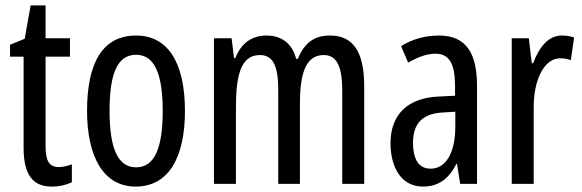

<svg xmlns="http://www.w3.org/2000/svg" viewBox="-20 -678 2146 708"><path d="M197 -62C158 -62 148 -89 148 -143V-469H238V-537H148V-658H93L71 -535L17 -513V-469H67V-133C67 -37 99 10 170 10C200 10 224 4 245 -6V-72C229 -66 213 -62 197 -62Z M662 -269C662 -452 596 -547 482 -547C358 -547 301 -446 301 -269C301 -101 361 10 480 10C605 10 662 -102 662 -269ZM384 -269C384 -407 413 -476 482 -476C549 -476 580 -407 580 -269C580 -130 549 -61 482 -61C414 -61 384 -132 384 -269Z M1197 -547C1138 -547 1103 -520 1078 -461H1072C1060 -511 1024 -547 963 -547C909 -547 869 -519 848 -464H843L834 -537H769V0H850V-281C850 -395 866 -475 938 -475C984 -475 1006 -440 1006 -348V0H1086V-296C1086 -413 1110 -475 1174 -475C1219 -475 1242 -438 1242 -345V0H1323V-360C1323 -486 1283 -547 1197 -547Z M1599 -547C1548 -547 1501 -534 1459 -508L1485 -447C1523 -469 1556 -480 1586 -480C1637 -480 1658 -442 1658 -360V-325L1597 -322C1484 -317 1420 -256 1420 -150C1420 -65 1457 10 1540 10C1596 10 1635 -18 1663 -74H1665L1677 0H1739V-362C1739 -480 1700 -547 1599 -547ZM1611 -263 1659 -266V-212C1659 -114 1624 -56 1568 -56C1527 -56 1503 -86 1503 -152C1503 -222 1538 -259 1611 -263Z M2051 -547C2004 -547 1969 -507 1946 -445H1941L1930 -537H1867V0H1948V-280C1947 -385 1988 -463 2045 -463C2060 -463 2073 -461 2085 -456L2097 -540C2081 -545 2066 -547 2051 -547Z"/></svg>

Font: Noto Sans Lao Looped ExtraCondensed
Style: Regular
Weight: 400
Width: 2
Designer: Mark Frömberg, Ben Mitchell
Foundry: The Fontpad Ltd
Version: Version 1.003